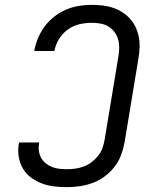

<svg xmlns="http://www.w3.org/2000/svg" viewBox="-20 -763 640 791"><path d="M257 8Q230 8 203.5 5Q177 2 153 -7Q129 -16 108.5 -31Q88 -46 75 -67.5Q62 -89 57.5 -115Q53 -141 57 -168Q58 -170 58 -172Q58 -174 59 -176H142Q141 -175 141 -173.5Q141 -172 141 -171Q138 -155 140.5 -139.5Q143 -124 150.5 -111Q158 -98 170 -89Q182 -80 196 -74.5Q210 -69 225.5 -67.5Q241 -66 257 -66Q274 -66 291.5 -68.5Q309 -71 326 -77.5Q343 -84 358 -95.5Q373 -107 384.5 -121.5Q396 -136 402 -153Q408 -170 411 -187L468 -532Q471 -550 471 -568Q471 -586 466 -602.5Q461 -619 450.5 -632.5Q440 -646 425.5 -654.5Q411 -663 393.5 -666Q376 -669 357 -669Q332 -669 306.5 -663Q281 -657 259 -641Q237 -625 223 -602Q209 -579 204 -553H121Q126 -580 136.5 -605.5Q147 -631 164 -654Q181 -677 203.5 -694.5Q226 -712 251.5 -723Q277 -734 304 -738.5Q331 -743 357 -743Q380 -743 402.5 -740.5Q425 -738 445.5 -731Q466 -724 484 -712.5Q502 -701 516 -685.5Q530 -670 539 -650.5Q548 -631 552 -609.5Q556 -588 555 -565.5Q554 -543 550 -520L493 -175Q488 -149 478.5 -123.5Q469 -98 451.5 -75.5Q434 -53 411 -36Q388 -19 362 -9.5Q336 0 309.5 4Q283 8 257 8Z"/></svg>

Font: Iosevka Curly Extended Oblique
Style: Regular
Weight: 400
Width: 7
Italic angle: -9°
Monospace: yes
Designer: Belleve Invis
Foundry: Belleve Invis
Version: Version 11.1.0; ttfautohint (v1.8.3)